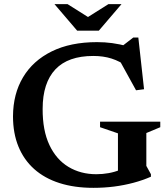

<svg xmlns="http://www.w3.org/2000/svg" viewBox="-20 -891 810 923"><path d="M683.5 -93.5 705.5 -53.5V-41.5Q667 -24.5 622.2 -12.5Q577.5 -0.5 529 5.8Q480.5 12 429 12Q337.5 12 265.8 -11Q194 -34 144.2 -78.5Q94.5 -123 68.5 -186.8Q42.5 -250.5 42.5 -332Q43 -439.5 90.8 -519.5Q138.5 -599.5 228.8 -644Q319 -688.5 446.5 -688.5Q484 -688.5 519 -683.8Q554 -679 596.5 -668L556.5 -661L620.5 -710.5H645L672.5 -462L634 -457L541.5 -625L594.5 -569.5Q555.5 -597 516.2 -609.5Q477 -622 428.5 -622Q368 -622 322.5 -606Q277 -590 246.5 -557.8Q216 -525.5 200.5 -478Q185 -430.5 185 -367.5Q184.5 -264 217.5 -194Q250.5 -124 309 -88.8Q367.5 -53.5 443 -53.5Q473.5 -53.5 502.5 -58.8Q531.5 -64 556.8 -74.5Q582 -85 600 -99.5L547 -23V-250L461 -279.5V-306H750.5V-279.5L683.5 -251.5ZM414.5 -802H391.5L501 -871H564L455 -743.5H351L242 -871H305Z"/></svg>

Font: Newsreader 16pt SemiBold
Style: Regular
Weight: 600
Designer: Hugues Gentile
Foundry: Production Type
Version: Version 1.003